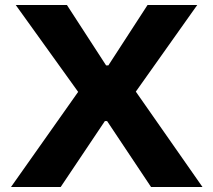

<svg xmlns="http://www.w3.org/2000/svg" viewBox="-20 -749 855 769"><path d="M24 0 293 -381 43 -729H248L405 -487H414L571 -729H770L524 -382L791 0H585L409 -264H400L223 0Z"/></svg>

Font: Hubot Sans Condensed ExtraLight
Style: Bold
Weight: 700
Version: Version 2.000